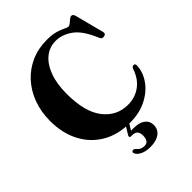

<svg xmlns="http://www.w3.org/2000/svg" viewBox="-257 -850 1198 1198"><g transform="rotate(-45 342.0 -251.0)"><path d="M657.5 -205Q655 -147.5 619.2 -96.8Q583.5 -46 520.5 -14.2Q457.5 17.5 374 17.5Q267.5 17.5 190.2 -28.2Q113 -74 71 -155Q29 -236 29 -343Q29 -424.5 54.5 -492.8Q80 -561 126 -611Q172 -661 234.8 -688.5Q297.5 -716 372.5 -716Q419.5 -716 450.5 -706.8Q481.5 -697.5 499.5 -688Q517.5 -678.5 525.5 -678.5Q535.5 -678.5 546.2 -687.2Q557 -696 567.5 -705Q578 -714 587 -714Q600.5 -714 606 -694L655.5 -503.5Q661.5 -482.5 641 -478.5Q621 -474 612.5 -494Q571.5 -594.5 518 -633.5Q464.5 -672.5 406.5 -672.5Q352.5 -672.5 311 -638.8Q269.5 -605 245.8 -541.8Q222 -478.5 222 -389.5Q222 -230 284.2 -150.2Q346.5 -70.5 444.5 -70.5Q508 -70.5 556 -105.8Q604 -141 626 -208Q633.5 -224 646.5 -222Q658 -220 657.5 -205ZM352 -4.5H380.5L343.5 57Q353 56.5 366.5 56.5Q416.5 56.5 443 77Q469.5 97.5 469.5 132Q469.5 169.5 440.2 192Q411 214.5 358 214.5Q315.5 214.5 288.5 200Q261.5 185.5 255.5 166Q253.5 152 266.5 151Q271.5 150 275.5 152Q279.5 154 283.5 157.5Q302.5 184 335.5 184Q375.5 184 375.5 130Q375.5 81.5 329 81.5H318.5Q310.5 81.5 308.5 76.8Q306.5 72 310 65Z"/></g></svg>

Font: Fraunces 72pt S000
Style: Bold
Weight: 700
Version: Version 1.000; ttfautohint (v1.8.3)